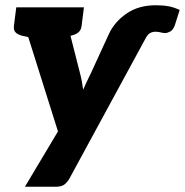

<svg xmlns="http://www.w3.org/2000/svg" viewBox="-20 -547 705 732"><path d="M75 165 201 -46 52 -519H189Q207 -519 216 -511Q225 -503 228 -492L285 -268Q289 -253 292 -237Q295 -221 297 -205Q311 -237 327 -269L395 -417Q416 -463 462 -495Q508 -527 574 -527Q602 -527 623 -523Q644 -519 665 -509L646 -449Q639 -432 628.5 -426.5Q618 -421 609 -421Q602 -421 592.5 -423.5Q583 -426 573 -426Q561 -426 551.5 -420.5Q542 -415 533 -397L244 135Q235 150 224 157.5Q213 165 191 165ZM168 -481 173 -519H247L242 -481ZM139 -519 110 -401 67 -410Q50 -414 40.5 -422.5Q31 -431 33 -448L42 -519ZM300 -519 291 -448Q289 -431 277.5 -422.5Q266 -414 247 -410L202 -401L203 -519Z"/></svg>

Font: Aleo Black
Style: Italic
Weight: 900
Italic angle: -7°
Designer: Alessio Laiso
Foundry: Alessio Laiso
Version: Version 2.001;gftools[0.9.29]